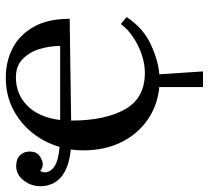

<svg xmlns="http://www.w3.org/2000/svg" viewBox="-54 -507 722 664"><g transform="rotate(-90 307.0 -175.0)"><path d="M338 166V15Q275 9 225.5 -25Q176 -59 147.5 -116Q119 -173 119 -249Q119 -270 122 -291Q-1 -304 -5 -393Q-6 -427 14.5 -453.5Q35 -480 64 -480Q90 -480 102.5 -466.5Q115 -453 115 -433Q115 -410 99.5 -399Q84 -388 70 -388Q67 -388 60 -390Q53 -392 48 -397Q43 -390 43 -381Q43 -362 63 -348Q83 -334 131 -330Q146 -382 179.5 -424Q213 -466 261.5 -491Q310 -516 371 -516Q427 -516 473 -492Q519 -468 546.5 -419Q574 -370 574 -295L222 -290V-289Q222 -174 260.5 -104.5Q299 -35 387 -35Q418 -35 450.5 -46Q483 -57 511 -76Q539 -95 556 -118L580 -98Q542 -41 486.5 -15Q431 11 382 15L392 166ZM372 -481Q313 -481 273 -441Q233 -401 224 -328H480Q480 -364 469.5 -399Q459 -434 435 -457.5Q411 -481 372 -481Z"/></g></svg>

Font: Lora
Style: Regular
Weight: 400
Designer: Olga Karpushina, Alexei Vanyashin (Cyrillic)
Foundry: Cyreal
Version: Version 3.005; ttfautohint (v1.8.4.7-5d5b)